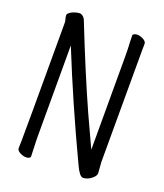

<svg xmlns="http://www.w3.org/2000/svg" viewBox="-134 -797 767 899"><g transform="rotate(20 250.0 -348.0)"><path d="M102 12Q87 12 71 3.5Q55 -5 55 -17Q55 -29 56 -55Q57 -81 57 -641Q57 -650 54 -659.5Q51 -669 51 -680Q55 -691 74 -699.5Q93 -708 111 -708Q130 -704 138 -681Q229 -451 305 -282L377 -126V-589Q377 -631 375 -659L374 -695Q374 -699 380.5 -702.5Q387 -706 395 -706Q410 -706 426 -697.5Q442 -689 442 -677Q442 -665 441.5 -639.5Q441 -614 441 -88Q441 -79 443 -61L445 -33Q445 -19 425 -4Q405 11 385 11Q368 11 346 -37Q221 -301 120 -552V-105Q120 -74 121.5 -45Q123 -16 123 1Q123 5 117 8.5Q111 12 102 12Z"/></g></svg>

Font: LXGW WenKai Mono TC
Style: Regular
Weight: 400
Designer: LXGW / Fontworks Inc.
Foundry: LXGW / Fontworks Inc.
Version: Version 1.330